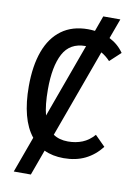

<svg xmlns="http://www.w3.org/2000/svg" viewBox="-102 -890 805 1101"><g transform="rotate(10 300.0 -339.5)"><path d="M210.5 -5.5 156.5 143H57L133.5 -67Q95 -114.5 76 -187Q57 -259.5 57 -354Q57 -473 88.2 -558.2Q119.5 -643.5 181.8 -689Q244 -734.5 335 -734.5Q353 -734.5 375.5 -732L408 -822H507.5L465 -706Q516.5 -680 548 -634L485 -575.5Q461.5 -601 433 -617L246.5 -104.5Q281.5 -80.5 332.5 -80.5Q378.5 -80.5 416.2 -95.8Q454 -111 484.5 -146L544 -86.5Q504 -35 449.8 -8.5Q395.5 18 324.5 18Q260 18 210.5 -5.5ZM183.5 -205.5 340.5 -637H337Q247 -637 207.5 -563.2Q168 -489.5 168 -355Q168 -264 183.5 -205.5Z"/></g></svg>

Font: JuliaMono Medium
Style: Regular
Weight: 500
Monospace: yes
Designer: cormullion
Foundry: corm
Version: Version 0.054; ttfautohint (v1.8.4)